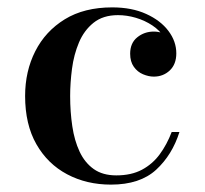

<svg xmlns="http://www.w3.org/2000/svg" viewBox="-20 -490 554 520"><path d="M280.5 10Q214.5 10 161.8 -18Q109 -46 78.5 -99.5Q48 -153 48 -230Q48 -297 75.5 -351.2Q103 -405.5 155.5 -437.8Q208 -470 284 -470Q337 -470 376 -452.2Q415 -434.5 436.2 -406.2Q457.5 -378 457.5 -345.5Q457.5 -316 439.8 -299.2Q422 -282.5 396.5 -282.5Q382.5 -282.5 367.5 -288.8Q352.5 -295 342.5 -309Q332.5 -323 332.5 -344.5Q332.5 -373.5 351.8 -389Q371 -404.5 396.5 -404.5Q420.5 -404.5 438.5 -389.5Q456.5 -374.5 456.5 -345.5H437.5Q437.5 -369 425.2 -388.2Q413 -407.5 392.8 -421Q372.5 -434.5 348 -441.8Q323.5 -449 299.5 -449Q259 -449 233.2 -428.2Q207.5 -407.5 193.8 -374.8Q180 -342 175 -303.8Q170 -265.5 170 -230Q170 -187 175.8 -148.2Q181.5 -109.5 195.5 -79.5Q209.5 -49.5 233.8 -32.2Q258 -15 295 -15Q335.5 -15 364.2 -30.2Q393 -45.5 412.5 -72Q432 -98.5 445 -132.5H466Q446.5 -70.5 402.8 -30.2Q359 10 280.5 10Z"/></svg>

Font: Bodoni Moda 11pt Medium
Style: Regular
Weight: 500
Designer: Owen Earl
Foundry: indestructible type
Version: Version 2.004